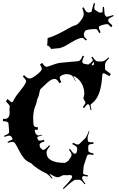

<svg xmlns="http://www.w3.org/2000/svg" viewBox="-46 -1185 800 1290"><path d="M571.3 -1118.2 584.5 -1165 592.8 -1160.6 587.4 -1138.7Q588.4 -1118.7 592.3 -1118.7L620.6 -1100.6Q635.3 -1100.6 642.1 -1101.6L645 -1138.2L652.8 -1138.7Q656.2 -1094.2 656.7 -1090.8L663.6 -1077.6Q666.5 -1072.8 668.5 -1072.8Q684.6 -1072.8 714.8 -1084L717.3 -1077.6Q682.6 -1061 682.6 -1055.2L680.7 -1045.4Q681.2 -1037.6 709 -1014.2L702.1 -1001.5Q680.7 -1022.9 675.8 -1022.9Q661.1 -1022.9 639.6 -1016.4Q618.2 -1009.8 618.2 -1003.4Q618.2 -991.7 629.9 -967.8L620.6 -962.4Q607.4 -989.7 599.6 -989.7Q558.1 -989.7 534.2 -982.4Q524.4 -979 524.4 -975.8Q524.4 -972.7 522.5 -970.7L517.1 -959Q517.1 -945.3 520.8 -937.7Q524.4 -930.2 538.1 -920.4L530.3 -912.6Q513.7 -930.7 508.3 -930.7Q483.4 -930.7 434.8 -901.4Q386.2 -872.1 379.6 -869.9Q373 -867.7 366.7 -866Q360.4 -864.3 360.4 -862.3L299.3 -856.4Q299.3 -854 299.1 -854Q298.8 -854 297.4 -856.4Q284.7 -879.4 269.5 -879.4Q272.5 -879.4 273.9 -929.2Q327.6 -943.8 414.1 -994.1Q441.9 -1010.7 458.7 -1014.6Q475.6 -1018.6 496.1 -1045.7Q516.6 -1072.8 516.6 -1088.6Q516.6 -1104.5 506.8 -1131.8L516.1 -1135.7Q532.2 -1103.5 539.1 -1103.5L553.2 -1100.6Q560.1 -1102.5 564.5 -1104.5Q566.4 -1105 567.9 -1106.4Q569.3 -1107.9 570.3 -1108.6Q571.3 -1109.4 571.3 -1113.3ZM567.9 -229 581.5 -230 582.5 -219.2Q557.6 -216.8 552.2 -212.9Q546.9 -209 546.9 -199.2V-179.2Q546.9 -171.9 548.3 -168.5Q551.8 -160.2 582.5 -153.8L580.6 -143.1Q564.9 -147 558.6 -147Q552.2 -147 550 -146.5Q547.9 -146 546.4 -145.8Q544.9 -145.5 543.5 -143.8Q542 -142.1 541.3 -141.6Q540.5 -141.1 539.3 -138.7Q538.1 -136.2 538.1 -136Q538.1 -135.7 535.4 -127.9Q532.7 -120.1 527.8 -105.5L519.5 -81.1Q516.6 -71.8 516.6 -70.8L511.7 -21Q511.7 -12.7 545.4 -6.8L544.4 1Q526.9 -2 520.3 -2Q513.7 -2 511 -0.5Q508.3 1 507.8 2Q505.9 4.4 505.9 13.4Q505.9 22.5 527.8 48.8L522.5 53.2Q499 22.9 487.8 22.9H461.4Q446.3 22.9 381.8 85L376.5 80.1Q437.5 16.6 438.5 4.9V2Q437 -8.8 423.8 -8.8L402.8 -7.8Q388.7 -7.8 384 -8.3Q379.4 -8.8 377.4 -7.8L350.6 4.9Q348.6 5.9 341.3 5.9Q334 5.9 321.5 0.7Q309.1 -4.4 305.7 -7.8L285.6 -18.1Q288.1 -12.7 306.6 12.2L301.8 15.1Q277.8 -15.6 257.1 -24.2Q236.3 -32.7 207.3 -52.2Q178.2 -71.8 166.5 -85.9L161.6 -88.9Q132.3 -101.1 114.7 -122.1Q97.2 -143.1 81.1 -175.5Q64.9 -208 56.6 -220Q48.3 -231.9 37.6 -231.9Q26.9 -231.9 7.8 -225.1L4.4 -231.9L38.6 -249Q32.7 -273.9 15.6 -273.9Q6.8 -273.9 -15.1 -265.1L-18.6 -272.9Q4.4 -282.2 10 -287.1Q15.6 -292 15.6 -299.8L11.7 -348.1Q11.2 -356.4 9.8 -360.4Q5.4 -369.1 -26.4 -371.1L-25.4 -386.2H-14.2Q18.6 -386.2 18.6 -428.2L17.6 -453.1L19.5 -471.2Q19.5 -476.1 -6.3 -504.9L4.4 -520Q28.8 -497.1 33.4 -497.6Q38.1 -498 43.5 -506.8Q53.2 -530.8 85 -569.1Q116.7 -607.4 126.5 -628.9Q129.4 -633.3 129.4 -640.9Q129.4 -648.4 107.4 -671.9L115.7 -680.2Q137.2 -657.2 152.8 -657.2Q168.5 -657.2 201.7 -683.3Q234.9 -709.5 234.9 -720.7Q234.9 -731.9 222.7 -752.9L237.8 -762.2Q253.4 -735.8 267.6 -735.8Q272 -735.8 310.5 -750Q349.1 -764.2 372.6 -764.2L477.5 -773.9Q486.8 -774.9 493.4 -781.5Q500 -788.1 509.8 -811L518.6 -807.1Q506.8 -780.3 506.8 -773.4Q506.8 -766.6 508.8 -763.2Q511.2 -758.3 518.6 -756.8L537.6 -752.9Q540.5 -752 546.1 -752Q551.8 -752 556.6 -756.8L552.7 -766.1Q553.7 -762.2 558.6 -757.8Q566.4 -764.6 578.6 -779.8L579.6 -778.8L567.9 -798.8L574.7 -804.2Q589.8 -783.2 597.4 -777.6Q605 -772 614.7 -772H636.7Q646.5 -772 655.5 -777.1Q664.6 -782.2 682.6 -799.8L687.5 -794.9Q669.9 -776.4 664.8 -767.6Q659.7 -758.8 659.7 -749V-720.2Q659.7 -715.3 698.7 -688L689.5 -672.9Q654.8 -692.9 651.9 -692.9Q641.6 -692.9 641.6 -682.1Q634.8 -573.7 603.5 -525.4Q588.9 -502.9 575.7 -493.9Q562.5 -484.9 562.5 -478.3Q562.5 -471.7 568.8 -446.8L562.5 -444.8Q556.2 -477.1 553.5 -480.2Q550.8 -483.4 547.9 -483.9H544.4L541.5 -484.9Q539.6 -484.9 517.6 -458L510.7 -465.8Q528.8 -491.2 528.8 -493.2L527.8 -498L517.6 -517.1Q514.6 -522 514.6 -524.9L520.5 -553.2Q520.5 -594.2 500.5 -627.7Q480.5 -661.1 445.8 -675.8Q449.7 -666.5 462.4 -640.1L460.4 -639.2Q444.3 -671.4 440.7 -674.1Q437 -676.8 434.3 -678.2Q431.6 -679.7 429.7 -682.1Q412.6 -687 399.7 -687Q386.7 -687 371.1 -679.9Q355.5 -672.9 355.5 -662.8Q355.5 -652.8 365.7 -632.8L352.5 -626Q337.9 -654.8 322.5 -654.8Q307.1 -654.8 291 -644.3Q274.9 -633.8 254.2 -613Q233.4 -592.3 228.5 -588.6Q223.6 -585 221.7 -575.2Q214.4 -537.6 208.5 -527.3Q202.6 -517.1 201.9 -507.3Q201.2 -497.6 191.4 -472.7Q176.8 -437 176.8 -390.9Q176.8 -344.7 183.1 -337.6Q189.5 -330.6 209.5 -329.1L207.5 -313H187.5Q187.5 -294.9 195.8 -284.9Q204.1 -274.9 210.7 -274.9Q217.3 -274.9 235.8 -279.8L236.8 -275.9Q203.6 -267.1 203.6 -261.2L207.5 -250Q210.4 -240.2 221.7 -240.2Q232.9 -240.2 249.5 -246.1L252.4 -234.9Q219.7 -224.1 219.7 -212.9Q219.7 -209 220.7 -207L221.7 -199.2L224.6 -192.9L235.8 -182.1Q236.8 -181.2 238 -180.2Q239.3 -179.2 239.7 -178.7Q240.2 -178.2 245.1 -178.2Q257.8 -178.2 283.7 -209L290.5 -204.1Q266.6 -176.8 266.6 -161.1Q266.6 -90.8 388.7 -90.8Q393.6 -90.8 395.5 -92.8L414.6 -106L432.6 -133.8Q434.6 -140.6 434.6 -147.5Q434.6 -154.3 417.5 -180.2L424.8 -185.1Q444.8 -151.9 456.5 -151.9Q472.7 -151.9 472.7 -189Q472.7 -201.2 439.5 -216.8L444.8 -226.1Q466.8 -213.9 475.6 -213.9Q484.4 -213.9 489.7 -220.2L524.4 -253.9Q537.1 -266.6 550.8 -305.2L554.7 -303.2Q542.5 -268.6 542.5 -259.3Q542.5 -250 543.5 -247.1V-245.1Q543.9 -238.8 544.9 -236.3Q547.4 -229 567.9 -229ZM569.8 -748Q573.7 -746.1 576.7 -746.1Q585.4 -746.1 585.4 -759.8Q585.4 -762.2 583.5 -770Q573.2 -758.8 569.8 -748ZM552.7 -766.1Q550.8 -770 550.8 -771ZM511.7 -759.8 510.7 -761.2V-762.2Z"/></svg>

Font: Eater Caps
Style: Regular
Weight: 400
Version: Version 001.002